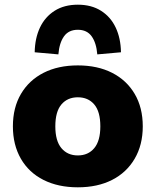

<svg xmlns="http://www.w3.org/2000/svg" viewBox="-20 -788 664 819"><path d="M312 11Q228 11 165.5 -20.5Q103 -52 69 -111Q35 -170 35 -249Q35 -329 69.5 -387.5Q104 -446 166 -477.5Q228 -509 312 -509Q396 -509 458 -477.5Q520 -446 554.5 -387.5Q589 -329 589 -249Q589 -170 554.5 -111Q520 -52 458 -20.5Q396 11 312 11ZM312 -125Q356 -125 382 -156Q408 -187 408 -249Q408 -312 382 -342.5Q356 -373 312 -373Q268 -373 242 -342.5Q216 -312 216 -249Q216 -187 242 -156Q268 -125 312 -125ZM229 -556 128 -565Q129 -625 150.5 -670.5Q172 -716 213 -742Q254 -768 312 -768Q370 -768 411 -742Q452 -716 473.5 -670.5Q495 -625 496 -565L395 -556Q391 -605 371 -633Q351 -661 312 -661Q273 -661 253 -633Q233 -605 229 -556Z"/></svg>

Font: Nunito Sans 10pt Black
Style: Regular
Weight: 900
Designer: Vernon Adams
Foundry: Vernon Adams
Version: Version 3.101;gftools[0.9.27]